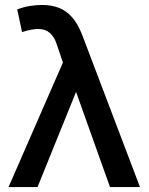

<svg xmlns="http://www.w3.org/2000/svg" viewBox="-20 -755 600 775"><path d="M14.5 0 234 -502.5 208.5 -577.5Q199.5 -606 181.2 -622Q163 -638 134.5 -638Q122 -638 105.2 -635Q88.5 -632 69 -625.5L49.5 -717Q75.5 -727 101.8 -731Q128 -735 149.5 -735Q188.5 -735 218.8 -723Q249 -711 272 -684.2Q295 -657.5 312 -613.5L545 0H424L287 -384L131.5 0Z"/></svg>

Font: Geologica EX
Style: Regular
Weight: 400
Designer: Sindre Bremnes, Frode Helland
Foundry: Monokrom Skriftforlag AS
Version: Version 1.010;gftools[0.9.28]